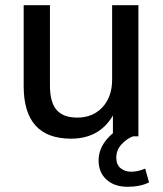

<svg xmlns="http://www.w3.org/2000/svg" viewBox="-20 -524 626 738"><path d="M253 9Q71 9 71 -193V-504H172V-195Q172 -131 197.5 -101.5Q223 -72 277 -72Q337 -72 374 -112Q411 -152 411 -218V-504H512V0H414V-80Q362 9 253 9ZM470 194Q420 194 389.5 166.5Q359 139 359 93Q359 52 386 17Q413 -18 458 -39L491 0Q466 10 446.5 31.5Q427 53 427 82Q427 109 443.5 122.5Q460 136 484 136Q498 136 511 133Q524 130 538 124L553 177Q519 194 470 194Z"/></svg>

Font: Mulish SemiBold
Style: Regular
Weight: 600
Designer: Vernon Adams
Foundry: Vernon Adams
Version: Version 3.603; ttfautohint (v1.8.3)